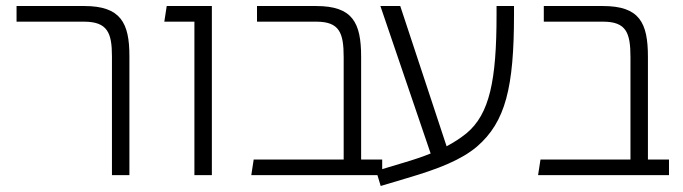

<svg xmlns="http://www.w3.org/2000/svg" viewBox="-20 -582 2268 638"><path d="M352 0H410V-396C410 -506 381 -562 260 -562H35V-510H259C337 -510 352 -473 352 -395Z M626 0H684V-562H534L526 -510H626Z M1180 -52V-393C1180 -507 1152 -562 1030 -562H834V-510H1031C1108 -510 1122 -473 1122 -392V-52H823L815 0H1250V-52Z M1630 -562V-533C1630 -315 1607 -203 1530 -139C1510 -123 1489 -109 1464 -96L1310 -562H1244L1411 -72C1384 -61 1354 -51 1320 -41L1230 -14L1245 36L1332 10C1438 -21 1513 -51 1565 -95C1660 -177 1688 -292 1688 -534V-562Z M2133 -52V-393C2133 -507 2105 -562 1983 -562H1787V-510H1984C2061 -510 2075 -473 2075 -392V-52H1776L1768 0H2203V-52Z"/></svg>

Font: FiraGO Light
Style: Regular
Weight: 300
Designer: bBox Type
Foundry: bBox Type GmbH
Version: Version 1.001;PS 001.001;hotconv 1.0.88;makeotf.lib2.5.64775